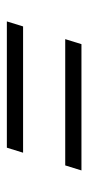

<svg xmlns="http://www.w3.org/2000/svg" viewBox="135 -518 263 574"><g transform="rotate(90 267.0 -231.5)"><path d="M112.5 -343H490L475 -294.5H97.5ZM59.5 -168.5H437L422 -120H44.5Z"/></g></svg>

Font: Newsreader 14pt
Style: Italic
Weight: 400
Italic angle: -17°
Designer: Hugues Gentile
Foundry: Production Type
Version: Version 1.003